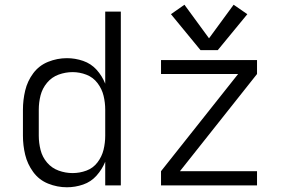

<svg xmlns="http://www.w3.org/2000/svg" viewBox="-20 -784 1192 812"><path d="M828 -572H901L1026 -724L968 -764L864 -622L760 -764L703 -724ZM263 8Q298 8 331.5 -3.5Q365 -15 388.5 -41.5Q412 -68 425 -100V0H491V-735H425V-430Q412 -463 388.5 -489Q365 -515 331.5 -526.5Q298 -538 263 -538Q222 -538 183.5 -522.5Q145 -507 120.5 -474Q96 -441 86.5 -401Q77 -361 77 -320V-210Q77 -169 86.5 -129.5Q96 -90 120.5 -56.5Q145 -23 183.5 -7.5Q222 8 263 8ZM661 0H1067V-60H741L1067 -471V-530H661V-471H987L661 -60ZM287 -52Q257 -52 228 -62.5Q199 -73 179 -96.5Q159 -120 151.5 -150Q144 -180 144 -210V-320Q144 -351 151.5 -380.5Q159 -410 179 -434Q199 -458 228 -468.5Q257 -479 287 -479Q317 -479 345.5 -468Q374 -457 392.5 -432.5Q411 -408 418 -379Q425 -350 425 -320V-210Q425 -180 418 -151Q411 -122 392.5 -97.5Q374 -73 345.5 -62.5Q317 -52 287 -52Z"/></svg>

Font: Iosevka Sparkle Light
Style: Regular
Weight: 300
Designer: Belleve Invis
Foundry: Belleve Invis
Version: Version 4.5.0; ttfautohint (v1.8.3)